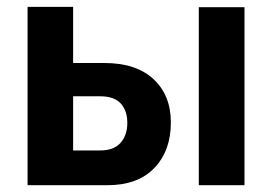

<svg xmlns="http://www.w3.org/2000/svg" viewBox="-20 -544 800 564"><path d="M61 0V-523.9H194.8V-358.9H287.1Q379.9 -358.9 430.9 -311.5Q481.9 -264.2 481.9 -184.1Q481.9 -101.1 433.3 -50.5Q384.8 0 295.9 0ZM564 0V-522.9H698.2V0ZM194.8 -102.1H274.9Q314.5 -102.1 334.2 -124.5Q354 -147 354 -183.1Q354 -218.8 334.7 -240Q315.4 -261.2 273.9 -261.2H194.8Z"/></svg>

Font: Rawline
Style: Bold
Weight: 700
Designer: Matt McInerney, Pablo Impallari, Rodrigo Fuenzalida
Foundry: Matt McInerney, Pablo Impallari, Rodrigo Fuenzalida
Version: Version 4.020;PS 004.020;hotconv 1.0.88;makeotf.lib2.5.64775